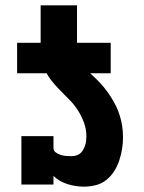

<svg xmlns="http://www.w3.org/2000/svg" viewBox="-20 -690 540 718"><path d="M44 -416V-530H132V-670H268V-530H394V-416ZM294 8Q263 8 232.5 -1.5Q202 -11 180 -32V0H60V-181H180V-136Q180 -126 188.5 -120Q197 -114 206 -111Q215 -108 225 -107Q235 -106 245 -106Q254 -106 263 -108Q272 -110 279 -115.5Q286 -121 290.5 -129Q295 -137 298 -145.5Q301 -154 302 -163Q303 -172 303 -181Q303 -206 294.5 -230Q286 -254 272.5 -275.5Q259 -297 241.5 -315Q224 -333 206 -351Q188 -369 172.5 -388.5Q157 -408 147 -431.5Q137 -455 134.5 -480Q132 -505 132 -530H268Q268 -510 271.5 -489.5Q275 -469 286 -452Q297 -435 312 -421Q327 -407 341.5 -393Q356 -379 369 -363Q382 -347 393 -330Q404 -313 413 -295Q422 -277 428 -257.5Q434 -238 437 -218Q440 -198 440 -177Q440 -155 436.5 -133Q433 -111 426 -90Q419 -69 407 -50Q395 -31 377.5 -17Q360 -3 338 2.5Q316 8 294 8Z"/></svg>

Font: Iosevka Slab Heavy
Style: Regular
Weight: 900
Monospace: yes
Designer: Belleve Invis
Foundry: Belleve Invis
Version: Version 11.1.0; ttfautohint (v1.8.3)